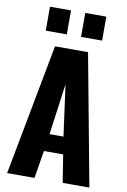

<svg xmlns="http://www.w3.org/2000/svg" viewBox="-109 -1105 770 1168"><g transform="rotate(10 275.5 -521.0)"><path d="M21 0 174 -810H378L529 0H364L337 -171H218L190 0ZM234 -278H320L277 -594ZM320 -894V-1042H450V-894ZM102 -894V-1042H232V-894Z"/></g></svg>

Font: Oswald
Style: Bold
Weight: 700
Designer: Vernon Adams
Foundry: Vernon Adams
Version: Version 4.103;gftools[0.9.33.dev8+g029e19f]